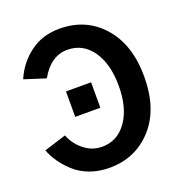

<svg xmlns="http://www.w3.org/2000/svg" viewBox="-145 -927 1001 1066"><g transform="rotate(-20 356.0 -393.5)"><path d="M238.3 -313.5V-463.9H386.7V-313.5ZM18.6 -195.3 149.4 -236.3Q169.9 -182.6 216.8 -144.5Q263.7 -106.4 323.2 -106.4Q414.1 -106.4 469.2 -184.6Q524.4 -262.7 524.4 -393.6Q524.4 -523.4 469.7 -601.1Q415 -678.7 323.2 -678.7Q225.6 -678.7 163.1 -568.4L38.1 -608.4Q73.2 -692.4 146.5 -748Q219.7 -803.7 322.3 -803.7Q478.5 -803.7 576.7 -692.9Q674.8 -582 674.8 -393.6Q674.8 -201.2 575.2 -91.8Q475.6 17.6 322.3 17.6Q258.8 17.6 205.6 -2.4Q152.3 -22.5 116.2 -56.2Q80.1 -89.8 56.6 -124Q33.2 -158.2 18.6 -195.3Z"/></g></svg>

Font: Gothic A1 ExtraBold
Style: Regular
Weight: 800
Designer: HanYang I&C Co.,Ltd.
Foundry: HanYang I&C Co.,Ltd.
Version: Version 2.50